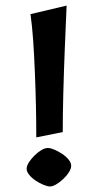

<svg xmlns="http://www.w3.org/2000/svg" viewBox="-20 -662 355 697"><path d="M111.7 -163.4Q111.7 -216.4 110.5 -276.3Q109.2 -336.2 106.7 -397.6Q104.2 -458.9 100.5 -513.8Q96.7 -568.7 90.7 -610.7L221.8 -641.7Q218.3 -564.7 215.1 -482.4Q211.8 -400.1 209.8 -322.7Q207.8 -245.4 207.8 -182.4ZM161.7 14.9Q152.4 14.9 138 9Q123.5 3.1 109.4 -6.4Q95.2 -15.9 85.9 -27.4Q76.7 -38.9 76.7 -49.1Q76.7 -59.8 84.9 -72.6Q93.1 -85.4 105.2 -97.4Q117.3 -109.4 130.2 -117.1Q143.1 -124.8 153.5 -124.8Q163.3 -124.8 177.2 -118.9Q191.1 -113 205.4 -103.6Q219.8 -94.1 229.1 -82.6Q238.4 -71.1 238.4 -60.3Q238.4 -49.6 230.1 -36.6Q221.8 -23.5 209.2 -11.8Q196.6 0 183.8 7.4Q170.9 14.9 161.7 14.9Z"/></svg>

Font: Ancizar Sans Thin
Style: Regular
Weight: 100
Designer: Cesar Puertas, Viviana Monsalve, Julian Moncada, Julian Prieto, Jose Castro, Mariel Hernandez, Felipe Aragon, Sara Alarc
Version: Version 8.100